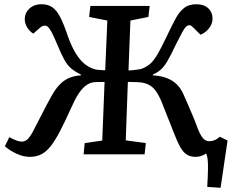

<svg xmlns="http://www.w3.org/2000/svg" viewBox="-20 -729 1095 907"><path d="M474 -342Q458 -342 439.5 -341.5Q421 -341 415 -339Q398 -335 382 -322Q366 -309 350 -284.5Q334 -260 316 -219Q285 -150 261.5 -105.5Q238 -61 217 -35.5Q196 -10 173 1Q150 12 120 12Q91 12 59 -2.5Q27 -17 3 -38L24 -81Q45 -70 58.5 -65Q72 -60 83 -60Q94 -60 103.5 -66Q113 -72 123 -86.5Q133 -101 145 -126Q160 -154 178 -190Q196 -226 222 -273Q240 -306 260 -327.5Q280 -349 305 -360Q330 -371 362 -373V-377Q335 -390 316.5 -405.5Q298 -421 283.5 -447.5Q269 -474 252 -515Q237 -551 227 -571Q217 -591 209 -599.5Q201 -608 192 -608Q187 -608 180.5 -605.5Q174 -603 169 -598L137 -570Q119 -582 108 -600Q97 -618 97 -638Q97 -659 107.5 -675Q118 -691 135.5 -700Q153 -709 176 -709Q207 -709 227.5 -694.5Q248 -680 265 -647Q282 -614 302 -554Q319 -508 337.5 -477.5Q356 -447 378 -428.5Q400 -410 427 -402Q433 -400 448.5 -398.5Q464 -397 477 -397L487 -632L401 -649L407 -701H687L681 -649L596 -632L587 -396Q605 -397 624 -399.5Q643 -402 649 -404Q673 -413 689.5 -427.5Q706 -442 723.5 -471.5Q741 -501 766 -554Q789 -602 807 -636.5Q825 -671 848 -690Q871 -709 908 -709Q943 -709 963.5 -690Q984 -671 984 -640Q984 -617 967.5 -595.5Q951 -574 927 -565L893 -599Q888 -604 883.5 -607Q879 -610 874 -610Q866 -610 858 -602Q850 -594 839.5 -574Q829 -554 811 -519Q788 -470 772 -442.5Q756 -415 740 -400.5Q724 -386 702 -377V-373Q739 -371 767 -360.5Q795 -350 814.5 -331Q834 -312 846 -285Q859 -256 871 -228Q883 -200 894 -174Q905 -148 914 -122Q923 -99 931.5 -86Q940 -73 949 -67.5Q958 -62 969 -62Q982 -62 993 -66.5Q1004 -71 1019 -83L1055 -65L1022 158L959 154Q962 101 962.5 71Q963 41 961 24.5Q959 8 954 -4Q942 4 930 8Q918 12 903 12Q880 12 863 1.5Q846 -9 831.5 -34.5Q817 -60 799 -107Q793 -124 784.5 -144Q776 -164 767 -188Q758 -212 747 -239Q729 -285 709.5 -307.5Q690 -330 660 -337Q652 -340 627.5 -341Q603 -342 584 -342L574 -66L669 -53L663 0H375L380 -53L463 -65Z"/></svg>

Font: Literata Medium
Style: Italic
Weight: 500
Italic angle: -2°
Designer: Latin by Veronika Burian and Jose Scaglione. Greek by Irene Vlachou. Cyrillic by Vera Evstafieva
Foundry: TypeTogether
Version: Version 3.103;gftools[0.9.29]